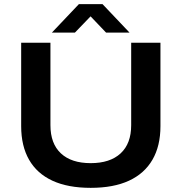

<svg xmlns="http://www.w3.org/2000/svg" viewBox="-20 -893 874 925"><path d="M417 12Q307 12 232.5 -22.5Q158 -57 120 -123.5Q82 -190 82 -285V-687H223V-290Q223 -201 273.5 -154Q324 -107 417 -107Q510 -107 561 -154Q612 -201 612 -290V-687H753V-285Q753 -190 714.5 -123.5Q676 -57 601.5 -22.5Q527 12 417 12ZM230 -736 360 -873H474L604 -736H491L386 -846H447L341 -736Z"/></svg>

Font: Archivo SemiExpanded SemiBold
Style: Regular
Weight: 600
Width: 6
Designer: Hector Gatti
Foundry: Omnibus-Type
Version: Version 2.001